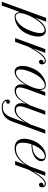

<svg xmlns="http://www.w3.org/2000/svg" viewBox="716 -1252 571 2292"><g transform="rotate(90 1002.0 -105.5)"><path d="M-79.2 160H-124.2L69.2 -370.8H114.2L65 -236.7Q143.3 -366.7 220.8 -366.7Q255 -366.7 273.3 -342.9Q291.7 -319.2 291.7 -275.8Q291.7 -233.3 275 -183.3Q246.7 -93.3 184.2 -43.3Q122.5 5.8 60 5.8Q29.2 5.8 15.4 -9.6Q1.7 -25 0.8 -59.2ZM250 -300.8Q250 -351.7 210.8 -351.7Q171.7 -351.7 122.5 -295Q77.5 -242.5 43.3 -169.2Q11.7 -96.7 11.7 -56.7Q11.7 -33.3 23.3 -19.6Q35 -5.8 55 -5.8Q89.2 -5.8 132.5 -41.7Q184.2 -83.3 221.7 -180Q250 -251.7 250 -300.8Z M601.7 -335Q604.2 -335 604.2 -339.2Q604.2 -345 596.7 -349.6Q589.2 -354.2 579.2 -354.2Q552.5 -354.2 517.5 -316.7Q477.5 -273.3 428.3 -185.8L413.3 -158.3L355.8 0H310L441.7 -360H486.7L433.3 -215Q480.8 -296.7 515.8 -331.7Q550.8 -366.7 580.8 -366.7Q600.8 -366.7 612.5 -354.6Q624.2 -342.5 624.2 -323.3Q624.2 -306.7 616.2 -295.8Q608.3 -285 595 -285Q584.2 -285 576.7 -291.7Q569.2 -298.3 569.2 -309.2Q569.2 -320 575.8 -328.8Q582.5 -337.5 591.7 -337.5L595 -336.7H598.3Q600 -335 601.7 -335Z M712.5 5.8Q660.8 5.8 646.7 -47.9Q632.5 -101.7 659.2 -178.3Q690.8 -273.3 755.8 -321.7Q815 -366.7 869.2 -366.7Q930 -366.7 930 -293.3L955 -360H999.2L921.7 -147.5Q899.2 -85 899.2 -55.8Q899.2 -10 944.2 -10Q985 -10 1021.7 -43.8Q1058.3 -77.5 1098.3 -152.5L1114.2 -180.8L1122.5 -174.2L1106.7 -146.7Q1059.2 -65 1022.5 -29.2Q983.3 5.8 937.5 5.8Q901.7 5.8 882.1 -15.4Q862.5 -36.7 862.5 -73.3Q862.5 -103.3 870.8 -128.3Q791.7 5.8 712.5 5.8ZM684.2 -60Q684.2 -10 723.3 -10Q764.2 -10 811.7 -62.5Q860 -118.3 888.3 -185Q918.3 -253.3 918.3 -299.2Q918.3 -354.2 873.3 -354.2Q835.8 -354.2 790.8 -309.2Q746.7 -265 712.5 -180.8Q684.2 -109.2 684.2 -60Z M1086.7 -73.3Q1086.7 -105 1102.5 -147.5L1179.2 -360H1225L1146.7 -147.5Q1124.2 -84.2 1124.2 -55.8Q1124.2 -10 1170 -10Q1208.3 -10 1244.6 -43.8Q1280.8 -77.5 1324.2 -152.5L1340 -180L1405 -360H1450.8L1306.7 34.2Q1260.8 160 1136.7 160Q1078.3 160 1055.8 127.5Q1043.3 110 1043.3 91.7Q1043.3 62.5 1070.8 62.5Q1093.3 62.5 1093.3 84.2Q1093.3 93.3 1088.3 99.6Q1083.3 105.8 1075 105.8Q1073.3 105.8 1069.2 105L1065.8 104.2Q1062.5 104.2 1062.5 108.3Q1062.5 125 1082.9 136.2Q1103.3 147.5 1135 147.5Q1180 147.5 1209.6 121.2Q1239.2 95 1260.8 36.7L1320.8 -127.5Q1276.7 -55 1242.5 -25.8Q1206.7 5.8 1162.5 5.8Q1125.8 5.8 1106.2 -15Q1086.7 -35.8 1086.7 -73.3Z M1836.7 -146.7Q1747.5 5.8 1626.7 5.8Q1570.8 5.8 1541.2 -23.3Q1511.7 -52.5 1511.7 -109.2Q1511.7 -142.5 1521.7 -177.5Q1542.5 -259.2 1597.5 -312.5Q1654.2 -366.7 1713.3 -366.7Q1744.2 -366.7 1761.7 -352.1Q1779.2 -337.5 1779.2 -312.5Q1779.2 -283.3 1757.1 -257.5Q1735 -231.7 1695.8 -215Q1648.3 -195 1578.3 -195Q1559.2 -140 1559.2 -89.2Q1559.2 -46.7 1576.7 -28.3Q1594.2 -10 1633.3 -10Q1692.5 -10 1743.3 -50.8Q1796.7 -94.2 1828.3 -152.5L1844.2 -180.8L1852.5 -174.2ZM1753.3 -325Q1753.3 -354.2 1721.7 -354.2Q1684.2 -354.2 1645 -312.5Q1608.3 -273.3 1581.7 -205.8Q1643.3 -206.7 1680.8 -225Q1710.8 -239.2 1732.5 -266.7Q1753.3 -292.5 1753.3 -325Z M2069.2 -335Q2071.7 -335 2071.7 -339.2Q2071.7 -345 2064.2 -349.6Q2056.7 -354.2 2046.7 -354.2Q2020 -354.2 1985 -316.7Q1945 -273.3 1895.8 -185.8L1880.8 -158.3L1823.3 0H1777.5L1909.2 -360H1954.2L1900.8 -215Q1948.3 -296.7 1983.3 -331.7Q2018.3 -366.7 2048.3 -366.7Q2068.3 -366.7 2080 -354.6Q2091.7 -342.5 2091.7 -323.3Q2091.7 -306.7 2083.8 -295.8Q2075.8 -285 2062.5 -285Q2051.7 -285 2044.2 -291.7Q2036.7 -298.3 2036.7 -309.2Q2036.7 -320 2043.3 -328.8Q2050 -337.5 2059.2 -337.5L2062.5 -336.7H2065.8Q2067.5 -335 2069.2 -335Z"/></g></svg>

Font: Sirivennela
Style: Regular
Weight: 400
Designer: Appaji Ambarisha Darbha
Foundry: Appaji Ambarisha Darbha
Version: Version 1.00; ttfautohint (v1.8.4.7-5d5b)